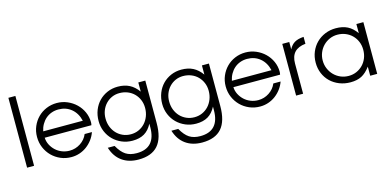

<svg xmlns="http://www.w3.org/2000/svg" viewBox="-83 -1243 3995 1962"><g transform="rotate(-15 1915.0 -262.0)"><path d="M63 0H137V-739H63Z M720 -180Q697 -124 644.5 -89.5Q592 -55 529 -55Q487 -55 449 -70Q411 -85 382.5 -111.5Q354 -138 336 -173Q318 -208 316 -249H810Q812 -257 813 -264.5Q814 -272 814 -280Q814 -337 791 -388Q768 -439 728.5 -477Q689 -515 636.5 -537.5Q584 -560 525 -560Q466 -560 414 -538Q362 -516 324 -477.5Q286 -439 264 -387.5Q242 -336 242 -276Q242 -215 264.5 -162.5Q287 -110 326 -71Q365 -32 417.5 -9.5Q470 13 531 13Q576 13 617.5 -1Q659 -15 693.5 -40.5Q728 -66 755 -101.5Q782 -137 797 -180ZM318 -316Q326 -355 344.5 -387.5Q363 -420 390 -443.5Q417 -467 451.5 -479.5Q486 -492 525 -492Q605 -492 661.5 -445Q718 -398 737 -316Z M912 17Q942 114 1012.5 164.5Q1083 215 1187 215Q1325 215 1392.5 138Q1460 61 1460 -98V-547H1386V-450Q1345 -507 1293 -533.5Q1241 -560 1171 -560Q1111 -560 1060 -538Q1009 -516 971.5 -477.5Q934 -439 913 -386Q892 -333 892 -271Q892 -211 914 -159Q936 -107 974.5 -69Q1013 -31 1065 -9Q1117 13 1177 13Q1252 13 1302.5 -17Q1353 -47 1386 -111V-74Q1386 36 1335.5 91.5Q1285 147 1185 147Q1115 147 1069.5 117.5Q1024 88 984 17ZM1177 -55Q1132 -55 1093.5 -72Q1055 -89 1027 -118.5Q999 -148 983 -188.5Q967 -229 967 -277Q967 -323 982.5 -362Q998 -401 1025.5 -430Q1053 -459 1090 -475.5Q1127 -492 1170 -492Q1217 -492 1256.5 -476Q1296 -460 1324.5 -431.5Q1353 -403 1369.5 -364Q1386 -325 1386 -279Q1386 -231 1370 -190Q1354 -149 1326 -119Q1298 -89 1260 -72Q1222 -55 1177 -55Z M1585 17Q1615 114 1685.5 164.5Q1756 215 1860 215Q1998 215 2065.5 138Q2133 61 2133 -98V-547H2059V-450Q2018 -507 1966 -533.5Q1914 -560 1844 -560Q1784 -560 1733 -538Q1682 -516 1644.5 -477.5Q1607 -439 1586 -386Q1565 -333 1565 -271Q1565 -211 1587 -159Q1609 -107 1647.5 -69Q1686 -31 1738 -9Q1790 13 1850 13Q1925 13 1975.5 -17Q2026 -47 2059 -111V-74Q2059 36 2008.5 91.5Q1958 147 1858 147Q1788 147 1742.5 117.5Q1697 88 1657 17ZM1850 -55Q1805 -55 1766.5 -72Q1728 -89 1700 -118.5Q1672 -148 1656 -188.5Q1640 -229 1640 -277Q1640 -323 1655.5 -362Q1671 -401 1698.5 -430Q1726 -459 1763 -475.5Q1800 -492 1843 -492Q1890 -492 1929.5 -476Q1969 -460 1997.5 -431.5Q2026 -403 2042.5 -364Q2059 -325 2059 -279Q2059 -231 2043 -190Q2027 -149 1999 -119Q1971 -89 1933 -72Q1895 -55 1850 -55Z M2716 -180Q2693 -124 2640.5 -89.5Q2588 -55 2525 -55Q2483 -55 2445 -70Q2407 -85 2378.5 -111.5Q2350 -138 2332 -173Q2314 -208 2312 -249H2806Q2808 -257 2809 -264.5Q2810 -272 2810 -280Q2810 -337 2787 -388Q2764 -439 2724.5 -477Q2685 -515 2632.5 -537.5Q2580 -560 2521 -560Q2462 -560 2410 -538Q2358 -516 2320 -477.5Q2282 -439 2260 -387.5Q2238 -336 2238 -276Q2238 -215 2260.5 -162.5Q2283 -110 2322 -71Q2361 -32 2413.5 -9.5Q2466 13 2527 13Q2572 13 2613.5 -1Q2655 -15 2689.5 -40.5Q2724 -66 2751 -101.5Q2778 -137 2793 -180ZM2314 -316Q2322 -355 2340.5 -387.5Q2359 -420 2386 -443.5Q2413 -467 2447.5 -479.5Q2482 -492 2521 -492Q2601 -492 2657.5 -445Q2714 -398 2733 -316Z M2909 0H2983V-319Q2983 -396 3021.5 -437.5Q3060 -479 3138 -487V-560Q3108 -558 3084 -552Q3060 -546 3041.5 -535Q3023 -524 3008.5 -507.5Q2994 -491 2983 -469V-547H2909Z M3189 -272Q3189 -211 3211 -158.5Q3233 -106 3272.5 -68Q3312 -30 3366 -8.5Q3420 13 3483 13Q3553 13 3601 -12Q3649 -37 3693 -96V0H3767V-547H3693V-450Q3652 -508 3600.5 -534Q3549 -560 3477 -560Q3416 -560 3363 -538Q3310 -516 3271.5 -477.5Q3233 -439 3211 -386.5Q3189 -334 3189 -272ZM3264 -275Q3264 -320 3280.5 -359.5Q3297 -399 3326 -428.5Q3355 -458 3393.5 -475Q3432 -492 3476 -492Q3523 -492 3562.5 -475.5Q3602 -459 3631 -430Q3660 -401 3676.5 -361.5Q3693 -322 3693 -275Q3693 -228 3677 -188Q3661 -148 3632.5 -118.5Q3604 -89 3565.5 -72Q3527 -55 3482 -55Q3436 -55 3396.5 -72Q3357 -89 3327.5 -119Q3298 -149 3281 -189Q3264 -229 3264 -275Z"/></g></svg>

Font: Involve
Style: Regular
Weight: 400
Designer: Stefan Peev
Foundry: Context Ltd.
Version: Version 1.001